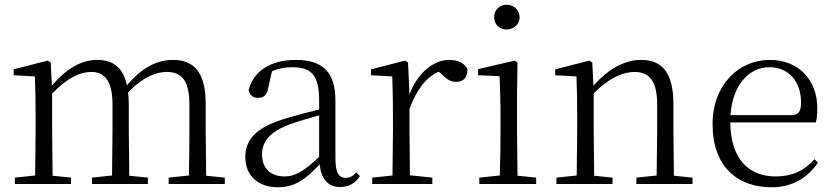

<svg xmlns="http://www.w3.org/2000/svg" viewBox="-20 -780 3532 814"><path d="M779 0H933V-27L854 -35L852 -227V-340C852 -474 802 -526 713 -526C645 -526 580 -492 518 -418C502 -495 458 -526 392 -526C325 -526 261 -489 200 -417L195 -515L182 -523L38 -486V-461L128 -456C130 -406 131 -354 131 -286V-227L129 -36L43 -27V0H281V-27L203 -35L201 -227V-383C267 -452 320 -475 368 -475C422 -475 457 -438 457 -338V-227L455 -36L370 -27V0H607V-27L528 -35L526 -227V-338C526 -356 525 -373 523 -388C587 -455 642 -475 688 -475C747 -475 783 -441 783 -338V-227C783 -172 782 -91 781 -36L695 -27V0Z M1422 13C1457 13 1486 -2 1506 -33L1491 -49C1475 -32 1463 -26 1446 -26C1417 -26 1402 -45 1402 -111V-354C1402 -476 1346 -526 1234 -526C1127 -526 1055 -479 1034 -398C1038 -377 1052 -365 1074 -365C1097 -365 1112 -376 1117 -407L1133 -478C1162 -490 1190 -495 1217 -495C1297 -495 1333 -466 1333 -354V-316C1288 -305 1239 -292 1195 -279C1067 -241 1020 -190 1020 -114C1020 -31 1080 14 1157 14C1229 14 1274 -18 1335 -83C1342 -23 1369 13 1422 13ZM1333 -115C1267 -52 1229 -32 1187 -32C1129 -32 1091 -64 1091 -126C1091 -179 1123 -221 1209 -253C1246 -266 1290 -279 1333 -291Z M1716 -318C1747 -401 1786 -452 1840 -476L1850 -468C1873 -445 1889 -433 1913 -433C1947 -433 1961 -452 1962 -486C1952 -511 1922 -526 1884 -526C1816 -526 1749 -468 1716 -380L1710 -515L1697 -523L1553 -486V-461L1643 -456C1645 -406 1646 -354 1646 -285V-227L1644 -36L1558 -27V0H1813V-27L1718 -37L1716 -227Z M2128 -655C2157 -655 2183 -676 2183 -707C2183 -738 2157 -760 2128 -760C2098 -760 2075 -738 2075 -707C2075 -676 2098 -655 2128 -655ZM2098 0H2253V-27L2174 -35L2172 -227V-378L2174 -515L2162 -523L2007 -487V-461L2098 -457C2100 -407 2102 -352 2102 -285V-227C2102 -173 2101 -91 2099 -36L2012 -27V0Z M2763 0H2916V-27L2837 -35L2835 -227V-338C2835 -474 2785 -526 2699 -526C2633 -526 2565 -494 2496 -417L2491 -515L2478 -523L2334 -486V-461L2424 -456C2426 -406 2427 -353 2427 -285V-227L2425 -36L2339 -27V0H2577V-27L2499 -35L2497 -227V-384C2567 -455 2627 -475 2670 -475C2730 -475 2766 -440 2766 -339V-227L2764 -36L2678 -27V0Z M3251 14C3339 14 3404 -26 3448 -91L3433 -105C3391 -57 3339 -32 3269 -32C3157 -32 3078 -102 3076 -261H3439C3443 -277 3445 -297 3445 -321C3445 -438 3369 -526 3243 -526C3112 -526 3001 -420 3001 -254C3001 -74 3106 14 3251 14ZM3077 -292C3085 -418 3155 -495 3241 -495C3327 -495 3376 -431 3376 -346C3376 -309 3367 -292 3334 -292Z"/></svg>

Font: Noto Serif CJK HK Light
Style: Regular
Weight: 300
Designer: Ryoko NISHIZUKA 西塚涼子 (kana & ideographs); Frank Grießhammer (Latin, Greek & Cyrillic); Wenlong ZHANG 张文龙 (bopomofo); San
Foundry: Adobe
Version: Version 2.001;hotconv 1.1.0;makeotfexe 2.6.0